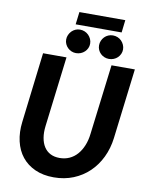

<svg xmlns="http://www.w3.org/2000/svg" viewBox="-106 -1087 907 1170"><g transform="rotate(10 347.0 -501.5)"><path d="M54 0ZM323.5 -114.5Q356.5 -114.5 384 -127Q411.5 -139.5 432 -162.8Q452.5 -186 466 -218.8Q479.5 -251.5 484 -291.5L537.5 -725.5H682L629 -291.5Q621 -226.5 594.5 -171.5Q568 -116.5 526.5 -76.8Q485 -37 429.8 -14.5Q374.5 8 308.5 8Q242.5 8 192.8 -14.5Q143 -37 111.2 -76.8Q79.5 -116.5 66.8 -171.5Q54 -226.5 62 -291.5L114 -725.5H259L206 -291.5Q201 -251.5 206.5 -218.8Q212 -186 227 -162.8Q242 -139.5 266.2 -127Q290.5 -114.5 323.5 -114.5ZM288.5 -1011H572.5L563.5 -933.5H279ZM386.5 -832.5Q386.5 -817.5 380.5 -804.5Q374.5 -791.5 364.2 -781.8Q354 -772 340.2 -766.5Q326.5 -761 311 -761Q296.5 -761 283.2 -766.5Q270 -772 260 -781.8Q250 -791.5 244 -804.5Q238 -817.5 238 -832.5Q238 -847.5 244 -861Q250 -874.5 260 -884.8Q270 -895 283.2 -900.8Q296.5 -906.5 311 -906.5Q326.5 -906.5 340.2 -900.8Q354 -895 364.2 -884.8Q374.5 -874.5 380.5 -861Q386.5 -847.5 386.5 -832.5ZM590 -832.5Q590 -817.5 584 -804.5Q578 -791.5 568 -781.8Q558 -772 544.2 -766.5Q530.5 -761 515 -761Q500 -761 486.5 -766.5Q473 -772 463 -781.8Q453 -791.5 447.2 -804.5Q441.5 -817.5 441.5 -832.5Q441.5 -847.5 447.2 -861Q453 -874.5 463 -884.8Q473 -895 486.5 -900.8Q500 -906.5 515 -906.5Q530.5 -906.5 544.2 -900.8Q558 -895 568 -884.8Q578 -874.5 584 -861Q590 -847.5 590 -832.5Z"/></g></svg>

Font: Lato Heavy
Style: Italic
Weight: 800
Italic angle: -7°
Designer: Lukasz Dziedzic
Foundry: tyPoland Lukasz Dziedzic
Version: Version 2.007; 2014-02-27